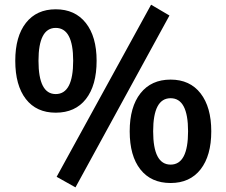

<svg xmlns="http://www.w3.org/2000/svg" viewBox="-20 -768 961 816"><path d="M300.8 28.3 220.7 -16.6 622.1 -748 700.2 -702.1ZM44.9 -509.8Q44.9 -613.3 90.3 -670.9Q135.7 -728.5 216.8 -728.5Q298.8 -728.5 344.7 -670.4Q390.6 -612.3 390.6 -509.8Q390.6 -405.3 345.2 -347.2Q299.8 -289.1 216.8 -289.1Q134.8 -289.1 89.8 -347.2Q44.9 -405.3 44.9 -509.8ZM143.6 -509.8Q143.6 -368.2 216.8 -368.2Q291 -368.2 291 -509.8Q291 -649.4 216.8 -649.4Q143.6 -649.4 143.6 -509.8ZM531.2 -210Q531.2 -313.5 577.1 -371.6Q623 -429.7 705.1 -429.7Q787.1 -429.7 832.5 -371.1Q877.9 -312.5 877.9 -210Q877.9 -106.4 832.5 -48.3Q787.1 9.8 705.1 9.8Q622.1 9.8 576.7 -47.9Q531.2 -105.5 531.2 -210ZM630.9 -210Q630.9 -68.4 705.1 -68.4Q779.3 -68.4 779.3 -210Q779.3 -350.6 705.1 -350.6Q630.9 -350.6 630.9 -210Z"/></svg>

Font: Min Sans SemiBold
Style: Regular
Weight: 600
Designer: Jinseong-Kim, NotoSansCJK, Nunito
Foundry: Jinseong-Kim
Version: Version 1.400;Glyphs 3.1.2 (3151)